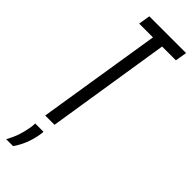

<svg xmlns="http://www.w3.org/2000/svg" viewBox="-304 -709 935 935"><g transform="rotate(45 163.0 -242.0)"><path d="M316 -640H221L120 0H56L158 -640H63L73 -700H326ZM49 62H106Q106 73 103 88Q90 160 51 216H3Q22 182 31.5 152.5Q41 123 46 94Q49 78 49 62Z"/></g></svg>

Font: Georama ExtraCondensed
Style: Italic
Weight: 400
Width: 2
Italic angle: -9°
Designer: Jean-Baptiste Levee
Foundry: Production Type
Version: Version 1.000